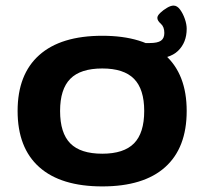

<svg xmlns="http://www.w3.org/2000/svg" viewBox="-20 -659 731 687"><path d="M346 8Q198 8 120.5 -61Q43 -130 43 -262Q43 -393 120.5 -462Q198 -531 346 -531Q494 -531 571 -462Q648 -393 648 -262Q648 -130 571 -61Q494 8 346 8ZM346 -109Q423 -109 459.5 -146Q496 -183 496 -262Q496 -340 459.5 -377Q423 -414 346 -414Q268 -414 231.5 -377Q195 -340 195 -262Q195 -183 231.5 -146Q268 -109 346 -109ZM516 -447 448 -505H516Q544 -505 556 -513.5Q568 -522 568 -541Q568 -563 555.5 -574Q543 -585 543 -595Q543 -603 553.5 -613Q564 -623 577.5 -631Q591 -639 601 -639Q614 -639 624.5 -624.5Q635 -610 641.5 -591Q648 -572 648 -556Q648 -507 617 -477Q586 -447 516 -447Z"/></svg>

Font: Asap Expanded
Style: Bold
Weight: 700
Width: 7
Designer: Pablo Cosgaya
Foundry: Omnibus-Type
Version: Version 3.001; ttfautohint (v1.8.4.7-5d5b)